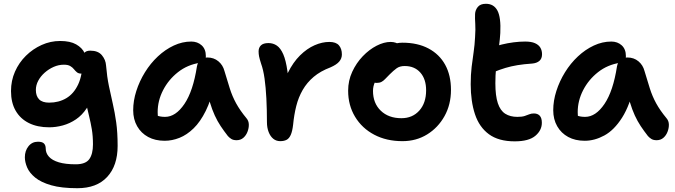

<svg xmlns="http://www.w3.org/2000/svg" viewBox="-20 -732 3560 1012"><path d="M388 260Q304 260 250 244.5Q196 229 165.5 204Q135 179 123 150.5Q111 122 111 97Q111 63 130 39Q149 15 180 15Q203 15 212 24.5Q221 34 221 51Q221 75 238 94Q255 113 290 123.5Q325 134 379 134Q431 134 450.5 107Q470 80 470 29Q470 -15 464 -50.5Q458 -86 450 -118Q442 -150 434.5 -184Q427 -218 422 -258L473 -250Q461 -198 437 -161.5Q413 -125 380.5 -103Q348 -81 311.5 -71Q275 -61 239 -61Q177 -61 132 -83.5Q87 -106 62.5 -148.5Q38 -191 38 -252Q38 -307 59 -354.5Q80 -402 116.5 -438Q153 -474 199.5 -495Q246 -516 297 -516Q350 -516 381.5 -498Q413 -480 426 -452.5Q439 -425 439 -396Q439 -374 429 -359Q419 -344 408 -344Q394 -344 385.5 -351Q377 -358 369.5 -367.5Q362 -377 350 -384Q338 -391 317 -391Q289 -391 263 -379.5Q237 -368 215.5 -349Q194 -330 181.5 -306.5Q169 -283 169 -258Q169 -226 186 -208.5Q203 -191 239 -191Q290 -191 329.5 -214.5Q369 -238 392 -287Q415 -336 415 -412Q415 -440 424 -452.5Q433 -465 456 -465Q497 -465 517 -441Q537 -417 539 -387Q544 -327 554 -279Q564 -231 574.5 -185.5Q585 -140 592.5 -87Q600 -34 600 37Q600 141 545 200.5Q490 260 388 260Z M848 10Q798 10 761 -10Q724 -30 703 -66.5Q682 -103 682 -151Q682 -201 698.5 -252.5Q715 -304 744 -351Q773 -398 812 -434.5Q851 -471 896 -492Q941 -513 988 -513Q1021 -513 1043 -493Q1065 -473 1065 -436Q1065 -421 1056.5 -412.5Q1048 -404 1034 -401Q968 -391 918 -351.5Q868 -312 839.5 -256.5Q811 -201 811 -141Q811 -120 814.5 -102.5Q818 -85 829 -58L766 -149Q790 -130 807.5 -123Q825 -116 850 -116Q906 -116 952 -184Q998 -252 1018 -382Q1022 -404 1037 -416.5Q1052 -429 1073 -429Q1107 -429 1131 -409Q1155 -389 1163 -358Q1178 -308 1191 -266.5Q1204 -225 1224.5 -187.5Q1245 -150 1279 -109Q1291 -95 1291.5 -76Q1292 -57 1284.5 -37.5Q1277 -18 1262.5 -5.5Q1248 7 1227 7Q1210 7 1199.5 0.5Q1189 -6 1181 -15Q1160 -42 1143 -67.5Q1126 -93 1112 -123.5Q1098 -154 1086 -193.5Q1074 -233 1064 -286L1111 -289Q1093 -205 1064.5 -147.5Q1036 -90 1000.5 -55.5Q965 -21 926 -5.5Q887 10 848 10Z M1457 12Q1436 12 1420.5 -0.5Q1405 -13 1396 -36Q1387 -59 1387 -88Q1387 -155 1384 -213Q1381 -271 1374.5 -317.5Q1368 -364 1356 -397Q1348 -422 1345.5 -435Q1343 -448 1343 -461Q1343 -481 1355.5 -493Q1368 -505 1395 -505Q1420 -505 1439.5 -491.5Q1459 -478 1473 -446Q1487 -414 1495 -357Q1503 -300 1505 -214L1455 -217Q1470 -293 1497.5 -348.5Q1525 -404 1561.5 -440Q1598 -476 1638 -493.5Q1678 -511 1716 -511Q1751 -511 1766.5 -493Q1782 -475 1782 -445Q1782 -424 1768 -407.5Q1754 -391 1722 -377Q1669 -357 1633.5 -327Q1598 -297 1575.5 -258Q1553 -219 1541.5 -173Q1530 -127 1525 -75Q1521 -40 1512.5 -21Q1504 -2 1490.5 5Q1477 12 1457 12Z M2101 12Q2017 12 1952.5 -22Q1888 -56 1851.5 -116.5Q1815 -177 1815 -254Q1815 -307 1836.5 -353.5Q1858 -400 1892 -435.5Q1926 -471 1965 -491Q2004 -511 2039 -511Q2054 -511 2066.5 -506.5Q2079 -502 2087 -492Q2095 -482 2095 -465Q2095 -435 2082.5 -411.5Q2070 -388 2031 -373Q2006 -360 1987 -342Q1968 -324 1957 -301Q1946 -278 1946 -253Q1946 -188 1987 -148.5Q2028 -109 2096 -109Q2154 -109 2190 -149Q2226 -189 2226 -256Q2226 -315 2195.5 -349.5Q2165 -384 2113 -384Q2087 -384 2070.5 -372Q2054 -360 2034 -340Q2019 -325 2009.5 -315Q2000 -305 1990 -300Q1980 -295 1965 -295Q1949 -295 1937 -307Q1925 -319 1925 -352Q1925 -379 1940 -406.5Q1955 -434 1980.5 -456.5Q2006 -479 2037 -493Q2068 -507 2101 -507Q2181 -507 2238.5 -476.5Q2296 -446 2326.5 -390.5Q2357 -335 2357 -258Q2357 -181 2323 -120Q2289 -59 2231.5 -23.5Q2174 12 2101 12Z M2693 13Q2608 13 2557 -24.5Q2506 -62 2483.5 -130Q2461 -198 2461 -288Q2461 -339 2466 -380Q2471 -421 2476.5 -458Q2482 -495 2484 -536Q2487 -579 2485 -606.5Q2483 -634 2484 -658Q2485 -679 2498.5 -695.5Q2512 -712 2541 -712Q2583 -712 2602 -676Q2621 -640 2617 -558Q2615 -525 2611 -495.5Q2607 -466 2602.5 -435.5Q2598 -405 2594.5 -370.5Q2591 -336 2591 -293Q2591 -227 2604 -188Q2617 -149 2643 -132.5Q2669 -116 2707 -116Q2731 -116 2745 -120.5Q2759 -125 2769.5 -129.5Q2780 -134 2794 -134Q2814 -134 2825 -122Q2836 -110 2836 -85Q2836 -45 2801.5 -16Q2767 13 2693 13ZM2580 -351Q2544 -336 2524 -351.5Q2504 -367 2504 -397Q2504 -423 2515 -444Q2526 -465 2569 -481Q2595 -490 2625.5 -497.5Q2656 -505 2687.5 -509Q2719 -513 2748 -513Q2780 -513 2799.5 -504.5Q2819 -496 2828 -481Q2837 -466 2837 -446Q2837 -423 2823 -411Q2809 -399 2785 -397Q2741 -394 2707.5 -388.5Q2674 -383 2644 -374Q2614 -365 2580 -351Z M3062 10Q3012 10 2975 -10Q2938 -30 2917 -66.5Q2896 -103 2896 -151Q2896 -201 2912.5 -252.5Q2929 -304 2958 -351Q2987 -398 3026 -434.5Q3065 -471 3110 -492Q3155 -513 3202 -513Q3235 -513 3257 -493Q3279 -473 3279 -436Q3279 -421 3270.5 -412.5Q3262 -404 3248 -401Q3182 -391 3132 -351.5Q3082 -312 3053.5 -256.5Q3025 -201 3025 -141Q3025 -120 3028.5 -102.5Q3032 -85 3043 -58L2980 -149Q3004 -130 3021.5 -123Q3039 -116 3064 -116Q3120 -116 3166 -184Q3212 -252 3232 -382Q3236 -404 3251 -416.5Q3266 -429 3287 -429Q3321 -429 3345 -409Q3369 -389 3377 -358Q3392 -308 3405 -266.5Q3418 -225 3438.5 -187.5Q3459 -150 3493 -109Q3505 -95 3505.5 -76Q3506 -57 3498.5 -37.5Q3491 -18 3476.5 -5.5Q3462 7 3441 7Q3424 7 3413.5 0.5Q3403 -6 3395 -15Q3374 -42 3357 -67.5Q3340 -93 3326 -123.5Q3312 -154 3300 -193.5Q3288 -233 3278 -286L3325 -289Q3301 -178 3259 -112Q3217 -46 3165.5 -18Q3114 10 3062 10Z"/></svg>

Font: Shantell Sans SemiBold
Style: Regular
Weight: 600
Designer: Stephen Nixon, Anya Danilova, Shantell Martin
Foundry: Arrow Type
Version: Version 1.011;[c5ecc13dd]